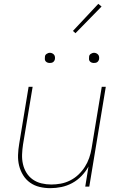

<svg xmlns="http://www.w3.org/2000/svg" viewBox="-20 -972 640 1000"><path d="M242 8Q213 8 186 1.5Q159 -5 137 -20.5Q115 -36 100.5 -59.5Q86 -83 79.5 -109.5Q73 -136 74 -165Q75 -194 80 -223L129 -520H150L100 -220Q96 -194 95 -168Q94 -142 99.5 -117.5Q105 -93 118 -72Q131 -51 151 -37Q171 -23 196 -17Q221 -11 247 -11Q271 -11 296 -15.5Q321 -20 345 -32Q369 -44 388.5 -62.5Q408 -81 422 -103Q436 -125 444.5 -149.5Q453 -174 457 -199L510 -520H531L445 0H424L441 -105Q427 -79 405 -56Q383 -33 356 -18.5Q329 -4 300 2Q271 8 242 8ZM469 -644Q463 -644 457.5 -646Q452 -648 448 -652.5Q444 -657 443.5 -663.5Q443 -670 444 -676Q444 -681 446.5 -685Q449 -689 453 -691.5Q457 -694 461 -695.5Q465 -697 470 -697Q476 -697 481.5 -694.5Q487 -692 491 -687.5Q495 -683 496 -676.5Q497 -670 496 -664Q495 -659 492.5 -655Q490 -651 486.5 -648.5Q483 -646 478.5 -645Q474 -644 469 -644ZM239 -644Q233 -644 227.5 -646Q222 -648 218 -652.5Q214 -657 213.5 -663.5Q213 -670 214 -676Q214 -681 216.5 -685Q219 -689 223 -691.5Q227 -694 231 -695.5Q235 -697 240 -697Q246 -697 251.5 -694.5Q257 -692 261 -687.5Q265 -683 266 -676.5Q267 -670 266 -664Q265 -659 262.5 -655Q260 -651 256.5 -648.5Q253 -646 248.5 -645Q244 -644 239 -644ZM373 -799 360 -811 492 -952 509 -938Z"/></svg>

Font: Iosevka Thin Extended Oblique
Style: Regular
Weight: 100
Width: 7
Italic angle: -9°
Monospace: yes
Designer: Belleve Invis
Foundry: Belleve Invis
Version: Version 32.5.0; ttfautohint (v1.8.4)